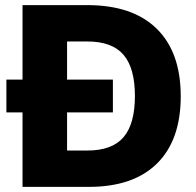

<svg xmlns="http://www.w3.org/2000/svg" viewBox="-20 -730 764 750"><path d="M68 0V-710H321Q498 -710 592 -618Q686 -526 686 -354Q686 -183 593.5 -91.5Q501 0 327 0ZM242 -142H321Q418 -142 462.5 -194Q507 -246 507 -355Q507 -464 462.5 -516Q418 -568 321 -568H242ZM5 -291V-419H421V-291Z"/></svg>

Font: Geist ExtBd
Style: Regular
Weight: 400
Designer: Basement.studio, Andrés Briganti, Mateo Zaragoza
Foundry: Basement.studio, Vercel, Andrés Briganti, Guido Ferreyra, Mateo Zaragoza
Version: Version 1.401